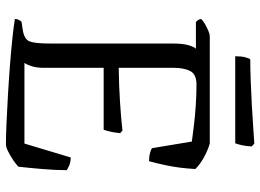

<svg xmlns="http://www.w3.org/2000/svg" viewBox="-138 -762 899 664"><g transform="rotate(90 312.0 -429.5)"><path d="M478 0Q450 0 405 -2Q360 -4 308 -7Q256 -10 204.5 -14Q153 -18 111 -22.5Q69 -27 45 -31Q45 -39 48.5 -45Q52 -51 55 -54L82 -58Q115 -63 122.5 -81.5Q130 -100 130 -152V-577Q130 -612 136 -632Q142 -652 148 -657H56Q53 -659 49.5 -663.5Q46 -668 45 -675Q50 -681 62 -688Q74 -695 86 -700Q98 -705 104 -705H476Q500 -698 525 -684Q550 -670 564 -655Q561 -601 552 -558Q543 -515 537 -495Q520 -495 508 -498.5Q496 -502 492 -505L469 -643Q447 -646 414.5 -650Q382 -654 344.5 -656.5Q307 -659 272 -659Q236 -659 225 -637Q214 -615 214 -579V-390Q276 -391 332 -394.5Q388 -398 431 -403L440 -395Q438 -375 434.5 -360Q431 -345 428 -338H214V-130Q214 -106 208.5 -89Q203 -72 197 -64H476L524 -224Q540 -224 551.5 -219Q563 -214 568 -210Q568 -172 564 -125Q560 -78 556 -43Q548 -35 533 -25Q518 -15 503 -7.5Q488 0 478 0ZM174 -793Q174 -814 177.5 -827.5Q181 -841 185 -845Q215 -845 257.5 -846.5Q300 -848 344 -850.5Q388 -853 423.5 -855.5Q459 -858 476 -859L486 -850Q485 -831 481.5 -815.5Q478 -800 475 -793Z"/></g></svg>

Font: Texturina 72pt
Style: Regular
Weight: 400
Designer: Guillermo Torres Carreño
Foundry: Omnibus-Type
Version: Version 1.002; ttfautohint (v1.8.3)